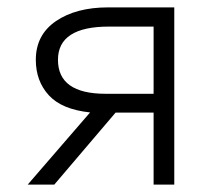

<svg xmlns="http://www.w3.org/2000/svg" viewBox="-20 -500 577 520"><path d="M55 0 224 -195.5Q147.5 -203.5 112.2 -242Q77 -280.5 77 -338Q77 -405.5 131.5 -442.8Q186 -480 273 -480H452V0H396V-195H293L127 0ZM266 -246H396V-428H275Q137 -428 137 -338Q137 -246 266 -246Z"/></svg>

Font: Geologica Thin
Style: Regular
Weight: 100
Designer: Sindre Bremnes, Frode Helland
Foundry: Monokrom Skriftforlag AS
Version: Version 1.010; ttfautohint (v1.8.4.7-5d5b);gftools[0.9.28]